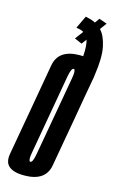

<svg xmlns="http://www.w3.org/2000/svg" viewBox="-149 -841 540 894"><g transform="rotate(15 120.5 -394.0)"><path d="M64 4Q2 4 -18 -25Q-31 -44 -25 -76Q-11 -156 14.5 -299.5Q39.5 -443 53.8 -523.5Q68 -604 171 -604Q179 -604 186.5 -603.5Q190 -656 181.5 -682L164 -658L128 -673.5L157.5 -713Q144.5 -720.5 121.5 -723.5L150.5 -784.5Q162.5 -782 174.8 -778.5Q187 -775 198.5 -769L214.5 -791.5L252.5 -778L229 -746Q253 -720.5 263.5 -670Q274 -619.5 261 -532.5Q260.5 -528 260 -523.5Q256 -503 252 -479Q248 -457.5 243.8 -433.5Q239.5 -409.5 236 -388.5Q228.5 -347.5 220.5 -299.5Q195 -156 181 -76Q167 4 64 4ZM76 -65Q87.5 -65 94.8 -106.8Q102 -148.5 129 -299.5Q155.5 -450.5 163 -492.5Q169.5 -530.5 161 -534.5Q160 -535 159 -535Q147.5 -535 140 -492.8Q132.5 -450.5 106 -299.5Q79 -148.5 72 -106.5Q65.5 -69.5 74 -65.5Q75 -65 76 -65Z"/></g></svg>

Font: Anybody UltraCondensed Medium
Style: Italic
Weight: 500
Width: 1
Italic angle: -10°
Designer: Tyler Finck
Foundry: Etcetera Type Company
Version: Version 1.010; ttfautohint (v1.8.3) -l 8 -r 50 -G 200 -x 14 